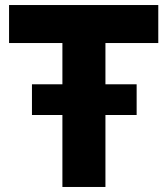

<svg xmlns="http://www.w3.org/2000/svg" viewBox="-20 -743 665 763"><path d="M609 -572V-723H16V-572H228V-408H107V-286H228V0H399V-286H523V-408H399V-572Z"/></svg>

Font: United Sans ExtraBold
Style: Regular
Weight: 800
Designer: Pablo Impallari, Rodrigo Fuenzalida (Modified by Dan O. Williams)
Version: Version 1.000;PS 001.000;hotconv 1.0.88;makeotf.lib2.5.64775